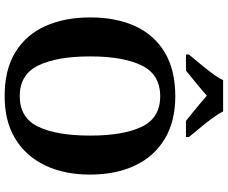

<svg xmlns="http://www.w3.org/2000/svg" viewBox="-97 -874 981 827"><g transform="rotate(90 393.5 -460.5)"><path d="M394 10Q280 10 205 -36Q130 -82 92.5 -165Q55 -248 55 -359Q55 -470 92.5 -552Q130 -634 205.5 -679.5Q281 -725 395 -725Q503 -725 578.5 -679.5Q654 -634 693 -551.5Q732 -469 732 -358Q732 -247 692.5 -164.5Q653 -82 578 -36Q503 10 394 10ZM394 -55Q488 -55 526 -135Q564 -215 564 -358Q564 -501 526 -580.5Q488 -660 395 -660Q301 -660 262 -580.5Q223 -501 223 -358Q223 -215 262 -135Q301 -55 394 -55ZM215 -784Q231 -803 252.5 -829Q274 -855 294.5 -882Q315 -909 325 -931H460Q471 -909 491 -882Q511 -855 533 -829Q555 -803 570 -784V-771H501Q487 -782 467 -798Q447 -814 427 -831Q407 -848 392 -861Q370 -841 337.5 -814.5Q305 -788 284 -771H215Z"/></g></svg>

Font: Noto Serif Tibetan
Style: Bold
Weight: 700
Designer: Monotype Design Team
Foundry: Monotype Imaging Inc.
Version: Version 2.103; ttfautohint (v1.8.4.7-5d5b)